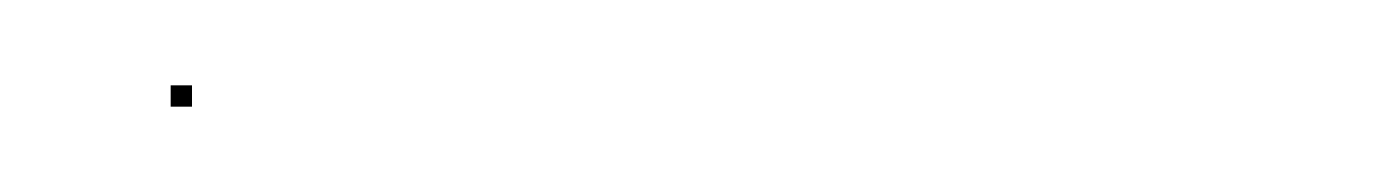

<svg xmlns="http://www.w3.org/2000/svg" viewBox="-20 -105 322 45"><path d="M20 -80V-85H25V-80Z"/></svg>

Font: FRB American Cursive Just Beginnings
Style: Italic
Weight: 400
Italic angle: -25°
Version: Version 2.0;Modular Font Editor K font №1